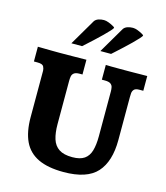

<svg xmlns="http://www.w3.org/2000/svg" viewBox="-129 -981 946 1093"><g transform="rotate(15 344.5 -435.0)"><path d="M347.7 12.7Q255.4 12.7 197.8 -14.9Q140.1 -42.5 113.5 -98.6Q86.9 -154.8 86.9 -240.7V-514.2Q86.9 -525.4 80.6 -538.6Q74.2 -551.8 43.9 -551.8H22.9V-638.7Q33.2 -638.7 56.4 -638.2Q79.6 -637.7 106 -637.5Q132.3 -637.2 150.4 -637.2Q188 -637.2 225.1 -637.7Q262.2 -638.2 309.1 -638.7V-551.8H293Q270 -551.8 259.8 -543.9Q249.5 -536.1 247.3 -523.7Q245.1 -511.2 245.1 -497.1V-242.7Q245.1 -190.9 256.3 -155Q267.6 -119.1 295.7 -100.6Q323.7 -82 374 -82Q419.9 -82 445.1 -99.4Q470.2 -116.7 480.2 -151.1Q490.2 -185.5 490.2 -236.3V-501Q490.2 -513.2 487.8 -524.9Q485.4 -536.6 475.1 -544.2Q464.8 -551.8 440.9 -551.8H423.3V-638.7Q432.1 -638.2 456.3 -637.9Q480.5 -637.7 508.1 -637.7Q535.6 -637.7 554.2 -637.7Q564.9 -637.7 583.5 -637.9Q602.1 -638.2 624.3 -638.4Q646.5 -638.7 667.5 -638.7V-551.8H644.5Q622.1 -551.8 613.5 -542.5Q605 -533.2 604 -520.3Q603 -507.3 603 -497.1V-244.1Q603 -117.7 544.2 -52.5Q485.4 12.7 347.7 12.7ZM373 -707 463.9 -861.8Q472.2 -873 487.1 -877.9Q502 -882.8 518.6 -882.8Q530.8 -882.8 546.1 -877Q561.5 -871.1 573.2 -864.5Q585 -857.9 585 -855.5Q584.5 -850.6 571 -835.7Q557.6 -820.8 537.6 -801.3Q517.6 -781.7 496.6 -762.2Q475.6 -742.7 458.7 -727.5Q441.9 -712.4 436 -707ZM202.1 -707 293 -861.8Q301.3 -873 316.2 -877.9Q331.1 -882.8 347.7 -882.8Q359.9 -882.8 375.2 -877Q390.6 -871.1 402.3 -864.5Q414.1 -857.9 414.1 -855.5Q413.6 -850.6 400.1 -835.7Q386.7 -820.8 366.7 -801.3Q346.7 -781.7 325.7 -762.2Q304.7 -742.7 287.8 -727.5Q271 -712.4 265.1 -707Z"/></g></svg>

Font: Kameron
Style: Regular
Weight: 400
Designer: Vernon Adams
Foundry: Vernon Adams
Version: Version 1.100